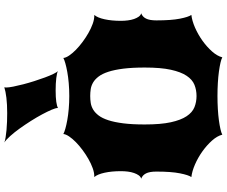

<svg xmlns="http://www.w3.org/2000/svg" viewBox="-99 -922 1031 873"><g transform="rotate(-90 416.5 -485.5)"><path d="M47.9 -130.9Q57.1 -143.6 64.9 -182.9Q72.8 -222.2 72.8 -290Q72.8 -320.8 64.5 -337.2Q56.2 -353.5 40.5 -358.9Q49.3 -361.3 55.7 -370.1Q62 -378.9 66.4 -391.6Q70.8 -404.3 72.8 -419.7Q74.7 -435.1 74.7 -451.2Q74.7 -493.2 67.6 -525.6Q60.5 -558.1 47.9 -572.3H51.8Q68.4 -572.3 88.6 -579.6Q108.9 -586.9 129.9 -598.9Q150.9 -610.8 170.9 -625.7Q190.9 -640.6 206.8 -656.2Q222.7 -671.9 232.7 -686.8Q242.7 -701.7 243.7 -712.9Q251.5 -708.5 267.8 -703.9Q284.2 -699.2 306.9 -695.1Q329.6 -690.9 357.7 -688.5Q385.7 -686 416.5 -686Q447.3 -686 475.3 -688.5Q503.4 -690.9 526.1 -695.1Q548.8 -699.2 565.2 -703.9Q581.5 -708.5 589.4 -712.9Q590.3 -701.7 600.3 -686.8Q610.4 -671.9 626.2 -656.2Q642.1 -640.6 662.1 -625.7Q682.1 -610.8 703.1 -598.9Q724.1 -586.9 744.4 -579.6Q764.6 -572.3 781.2 -572.3H785.2Q772.5 -558.1 765.4 -525.6Q758.3 -493.2 758.3 -451.2Q758.3 -435.1 760.3 -419.7Q762.2 -404.3 766.6 -391.6Q771 -378.9 777.3 -370.1Q783.7 -361.3 792.5 -358.9Q776.9 -353.5 768.6 -337.2Q760.3 -320.8 760.3 -290Q760.3 -222.2 768.1 -182.9Q775.9 -143.6 785.2 -130.9Q758.8 -127.9 727.5 -114.3Q696.3 -100.6 668.2 -80.6Q640.1 -60.5 619.1 -36.9Q598.1 -13.2 592.3 9.8Q584.5 5.4 567.6 1.5Q550.8 -2.4 527.6 -5.6Q504.4 -8.8 475.8 -10.5Q447.3 -12.2 416.5 -12.2Q385.7 -12.2 357.2 -10.5Q328.6 -8.8 305.4 -5.6Q282.2 -2.4 265.4 1.5Q248.5 5.4 240.7 9.8Q234.9 -13.2 213.9 -36.9Q192.9 -60.5 164.8 -80.6Q136.7 -100.6 105.5 -114.3Q74.2 -127.9 47.9 -130.9ZM416.5 -107.4Q443.8 -107.4 467.5 -116.9Q491.2 -126.5 508.5 -152.6Q525.9 -178.7 535.9 -224.4Q545.9 -270 545.9 -342.8Q545.9 -399.9 540.8 -440.4Q535.6 -481 526.6 -508.5Q517.6 -536.1 505.1 -552.5Q492.7 -568.8 478.3 -577.4Q463.9 -585.9 448.2 -588.4Q432.6 -590.8 416.5 -590.8Q400.4 -590.8 384.8 -588.4Q369.1 -585.9 354.7 -577.4Q340.3 -568.8 327.9 -552.5Q315.4 -536.1 306.4 -508.5Q297.4 -481 292.2 -440.4Q287.1 -399.9 287.1 -342.8Q287.1 -270 297.1 -224.4Q307.1 -178.7 324.5 -152.6Q341.8 -126.5 365.5 -116.9Q389.2 -107.4 416.5 -107.4ZM361.8 -737.3V-739.7Q361.8 -748 353.8 -766.8Q345.7 -785.6 332.8 -809.8Q319.8 -834 303 -860.6Q286.1 -887.2 268.8 -911.4Q251.5 -935.5 234.6 -954.3Q217.8 -973.1 205.1 -981.4Q212.9 -978 228 -975.6Q243.2 -973.1 261.7 -971.4Q280.3 -969.7 300.3 -969Q320.3 -968.3 338.9 -968.3Q378.4 -968.3 408.4 -971.9Q438.5 -975.6 456.1 -981.4Q455.1 -977.5 455.1 -973.1Q455.1 -961.4 459.2 -940.7Q463.4 -919.9 469.7 -895.3Q476.1 -870.6 484.4 -844.5Q492.7 -818.4 501 -796.1Q509.3 -773.9 517.1 -757.8Q524.9 -741.7 530.3 -737.3Q526.9 -739.7 518.3 -741.7Q509.8 -743.7 498 -745.1Q486.3 -746.6 471.7 -747.3Q457 -748 441.9 -748Q409.7 -748 389.9 -745.1Q370.1 -742.2 361.8 -737.3Z"/></g></svg>

Font: Arbutus
Style: Regular
Weight: 400
Designer: Karolina Lach
Foundry: Sorkin Type Co.
Version: Version 1.003